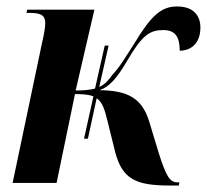

<svg xmlns="http://www.w3.org/2000/svg" viewBox="-20 -566 640 594"><path d="M240 -137H252L279 -262C297 -250 304 -227 313 -190L336 -97C358 -11 401 8 506 8H533L535 -2H528C506 -2 494 -20 471 -93L441 -192C419 -261 377 -286 288 -287C318 -297 342 -324 374 -379C420 -458 444 -473 485 -473C523 -473 536 -451 536 -409C579 -410 600 -440 600 -481C600 -515 581 -546 528 -546C478 -546 447 -517 394 -429C368 -389 351 -359 328 -335C316 -318 305 -305 287 -297L316 -425H304L274 -292C259 -288 240 -286 214 -286L272 -536H64L62 -526H74C110 -526 120 -516 120 -494C120 -484 117 -462 110 -433L19 0H155L212 -275C238 -275 256 -273 269 -268Z"/></svg>

Font: Noto Serif Display Condensed
Style: Bold Italic
Weight: 700
Width: 3
Italic angle: -12°
Designer: Monotype Design Team
Foundry: Monotype Imaging Inc.
Version: Version 2.009